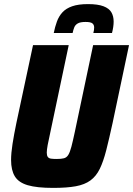

<svg xmlns="http://www.w3.org/2000/svg" viewBox="-20 -908 649 936"><path d="M239 8Q160 8 115.5 -5Q71 -18 52.5 -48Q34 -78 34 -128Q34 -161 41 -206Q48 -251 60 -309L141 -688H315L226 -266Q217 -226 212.5 -201.5Q208 -177 208 -164Q208 -150 213 -143Q218 -136 229 -134.5Q240 -133 257 -133Q279 -133 292 -136.5Q305 -140 313 -153Q321 -166 328 -192.5Q335 -219 345 -266L434 -688H609L529 -309Q512 -231 498 -176Q484 -121 466.5 -85Q449 -49 421 -28.5Q393 -8 349.5 0Q306 8 239 8ZM242 -747Q248 -777 257.5 -803Q267 -829 284.5 -848Q302 -867 332 -877.5Q362 -888 409 -888Q457 -888 484.5 -877.5Q512 -867 523 -848Q534 -829 534 -803Q534 -790 532 -776.5Q530 -763 526 -747H435Q437 -754 438 -761Q439 -768 439 -774Q439 -787 430.5 -794Q422 -801 397 -801Q372 -801 359.5 -794Q347 -787 342 -774.5Q337 -762 334 -747Z"/></svg>

Font: Saira SemiCondensed ExtraBold
Style: Italic
Weight: 800
Width: 4
Italic angle: -12°
Designer: Hector Gatti with collaboration of the Omnibus-Type team
Foundry: Omnibus-Type
Version: Version 1.101